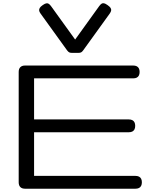

<svg xmlns="http://www.w3.org/2000/svg" viewBox="-20 -1149 915 1169"><path d="M132.8 -750H791Q803.7 -750 812.5 -745.6Q821.3 -741.2 825.7 -732.4Q830.1 -723.6 830.1 -710.9Q830.1 -698.2 825.7 -689.5Q821.3 -680.7 812.5 -676.3Q803.7 -671.9 791 -671.9H187.5V-421.9H764.2Q776.9 -421.9 785.6 -417.5Q794.4 -413.1 798.8 -404.3Q803.2 -395.5 803.2 -382.8Q803.2 -370.1 798.8 -361.3Q794.4 -352.5 785.6 -348.1Q776.9 -343.8 764.2 -343.8H187.5V-78.1H804.7Q817.4 -78.1 826.2 -73.7Q835 -69.3 839.4 -60.5Q843.8 -51.8 843.8 -39.1Q843.8 -26.4 839.4 -17.6Q835 -8.8 826.2 -4.4Q817.4 0 804.7 0H132.8Q113.8 0 103.8 -10Q93.8 -20 93.8 -39.1V-710.9Q93.8 -730 103.8 -740Q113.8 -750 132.8 -750ZM242.7 -1119.6Q253.9 -1127.4 262.5 -1128.7Q271 -1129.9 277.3 -1125.5Q283.7 -1121.1 291 -1111.3L437.5 -908.2L584 -1111.8Q591.3 -1121.6 597.7 -1126Q604 -1130.4 612.3 -1129.2Q620.6 -1127.9 632.3 -1119.6L637.2 -1116.2Q648.9 -1107.9 653.6 -1100.1Q658.2 -1092.3 656.7 -1084.5Q655.3 -1076.7 648.4 -1066.9L486.8 -842.8Q479.5 -832.5 473.1 -829.8Q466.8 -827.1 457 -827.1H418Q408.7 -827.1 402.3 -829.8Q396 -832.5 388.2 -842.8L226.6 -1066.9Q219.7 -1076.2 218.5 -1084.2Q217.3 -1092.3 221.9 -1100.3Q226.6 -1108.4 237.8 -1116.2Z"/></svg>

Font: Gyrochrome
Style: Regular
Weight: 400
Designer: David Moles
Foundry: David Moles
Version: Version 1.005;Glyphs 3.2.3 (3260)